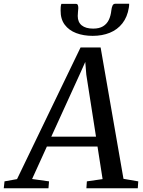

<svg xmlns="http://www.w3.org/2000/svg" viewBox="-86 -1000 760 1020"><path d="M-66 0 -62 -36.5 4.5 -48.5 342 -748H448.5L570 -50L648.5 -36.5L646 0H373L375.5 -36.5L459 -48.5L432 -221.5H163L84.5 -49L174.5 -36.5L171.5 0ZM186.5 -274H424L372.5 -603.5L367 -671L339.5 -609.5ZM317 -979.5Q325 -979.5 327.5 -973Q330 -966.5 330 -957Q329.5 -947.5 328.2 -936Q327 -924.5 327 -915Q327 -882.5 348.2 -865.2Q369.5 -848 409 -848Q441 -848 461.2 -860.2Q481.5 -872.5 492 -894.2Q502.5 -916 505.5 -945Q507 -959 511.5 -969.5Q516 -980 526 -980H600Q600 -976 600 -971.5Q600 -967 598.5 -959.5Q590.5 -909.5 564.2 -876Q538 -842.5 497.5 -826Q457 -809.5 406.5 -809.5Q357.5 -809.5 318.8 -824.2Q280 -839 257.8 -868.8Q235.5 -898.5 236 -944.5Q236 -953.5 236.5 -962.2Q237 -971 240 -979.5Z"/></svg>

Font: Merriweather 36pt
Style: Italic
Weight: 400
Italic angle: -7.8°
Version: Version 2.101